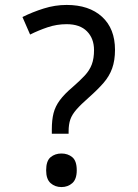

<svg xmlns="http://www.w3.org/2000/svg" viewBox="-20 -744 558 778"><path d="M190 -202V-220Q190 -258 197 -285.5Q204 -313 222.5 -338Q241 -363 273 -390Q304 -417 323.5 -438Q343 -459 352 -483Q361 -507 361 -541Q361 -588 332.5 -617Q304 -646 250 -646Q210 -646 173 -633.5Q136 -621 102 -604L71 -675Q111 -695 157 -709.5Q203 -724 250 -724Q341 -724 393.5 -676Q446 -628 446 -542Q446 -499 434.5 -467Q423 -435 399.5 -408Q376 -381 341 -350Q308 -321 290 -300.5Q272 -280 265 -260Q258 -240 258 -211V-202ZM167 -54Q167 -92 185 -107Q203 -122 229 -122Q255 -122 273 -107Q291 -92 291 -54Q291 -18 273 -2Q255 14 229 14Q203 14 185 -2Q167 -18 167 -54Z"/></svg>

Font: hexguzrati15
Style: Regular
Weight: 400
Designer: Jelle Bosma - Monotype Design Team
Foundry: Monotype Imaging Inc.
Version: Version 2.006